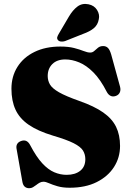

<svg xmlns="http://www.w3.org/2000/svg" viewBox="-20 -953 678 990"><path d="M339 15Q302.5 15 276.2 7.2Q250 -0.5 232.8 -8.2Q215.5 -16 204.5 -16Q193.5 -16 184.5 -11Q175.5 -6 167 0.8Q158.5 7.5 149.8 12.5Q141 17.5 130.5 17.5Q116.5 17.5 107.2 9.2Q98 1 95 -18L65 -188Q63 -201.5 69 -211.2Q75 -221 89 -226Q104.5 -231.5 116.2 -225.8Q128 -220 136.5 -203Q167.5 -144 198 -111Q228.5 -78 259.8 -64.8Q291 -51.5 323.5 -51.5Q367.5 -51.5 393.8 -72.5Q420 -93.5 420 -132Q420 -157 407.8 -176.8Q395.5 -196.5 359.5 -214.8Q323.5 -233 252 -254Q174.5 -277.5 127.8 -309.8Q81 -342 60 -387.5Q39 -433 39 -495.5Q39 -559 70 -608.2Q101 -657.5 157.8 -685.2Q214.5 -713 291 -713Q333 -713 362 -705.5Q391 -698 411 -690Q431 -682 445 -682Q457 -682 466 -690.2Q475 -698.5 485.5 -707Q496 -715.5 512 -715.5Q526.5 -715.5 536.2 -706.2Q546 -697 553.5 -671.5L599 -506Q603.5 -489 597.5 -476Q591.5 -463 576.5 -458Q561.5 -453 549.8 -459Q538 -465 530.5 -479.5Q498 -543 461.8 -579.5Q425.5 -616 388.5 -631.2Q351.5 -646.5 316.5 -646.5Q274 -646.5 250 -622.8Q226 -599 226 -561Q226 -537.5 237.5 -517.5Q249 -497.5 284.2 -477.2Q319.5 -457 389 -432.5Q466 -405.5 512 -373.2Q558 -341 578.5 -299Q599 -257 599 -200.5Q599 -140.5 567.8 -91.8Q536.5 -43 478.5 -14Q420.5 15 339 15ZM335 -867Q355 -901 379.2 -919.2Q403.5 -937.5 436 -931Q466 -925 480.5 -901.5Q495 -878 489.5 -854Q484.5 -825 464 -807.8Q443.5 -790.5 408 -778L315 -741Q305.5 -738 295.2 -738.8Q285 -739.5 279 -746Q273 -753.5 275.2 -761.5Q277.5 -769.5 283 -778.5Z"/></svg>

Font: Fraunces ExtraBold
Style: Regular
Weight: 800
Version: Version 1.000;[b76b70a41]